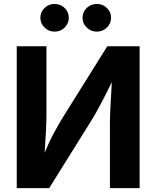

<svg xmlns="http://www.w3.org/2000/svg" viewBox="-20 -965 802 985"><path d="M696.3 0H543.9V-334.5Q543.9 -366.7 546.9 -422.1Q549.8 -477.5 553.7 -543.5Q531.2 -498 513.4 -463.1Q495.6 -428.2 478.5 -397.5Q461.4 -366.7 440.9 -334L232.4 0H65.9V-727.5H218.3V-378.4Q218.3 -342.8 215.6 -288.8Q212.9 -234.9 209 -181.2Q232.4 -238.3 255.6 -281Q278.8 -323.7 300.3 -359.4L530.3 -727.5H696.3ZM260.3 -802.7Q230 -802.7 208.5 -823.7Q187 -844.7 187 -874Q187 -903.3 208.5 -924.1Q230 -944.8 260.3 -944.8Q290.5 -944.8 311.8 -924.1Q333 -903.3 333 -874Q333 -844.7 311.8 -823.7Q290.5 -802.7 260.3 -802.7ZM476.6 -802.7Q446.3 -802.7 424.8 -823.7Q403.3 -844.7 403.3 -874Q403.3 -903.3 424.8 -924.1Q446.3 -944.8 476.6 -944.8Q506.8 -944.8 528.3 -924.1Q549.8 -903.3 549.8 -874Q549.8 -844.7 528.3 -823.7Q506.8 -802.7 476.6 -802.7Z"/></svg>

Font: Inter
Style: Bold
Weight: 700
Designer: Rasmus Andersson
Foundry: rsms
Version: Version 4.001;git-9221beed3